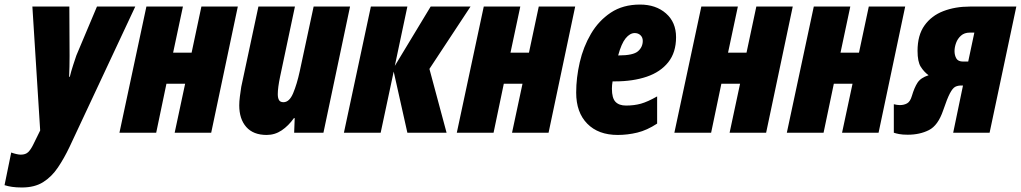

<svg xmlns="http://www.w3.org/2000/svg" viewBox="-80 -582 4477 842"><path d="M16.1 240.2Q-8.8 240.2 -26.9 237.5Q-44.9 234.9 -60.1 230L-30.8 86.9Q-4.4 96.2 11.2 96.2Q32.2 96.2 43.7 85Q55.2 73.7 65.9 51.8L96.2 -9.8L62 -553.2H224.1L225.1 -335.9Q225.1 -313.5 224.6 -290.5Q224.1 -267.6 223.1 -245.1H226.1Q231.9 -269.5 241 -297.1Q250 -324.7 254.9 -338.9L345.2 -553.2H513.2L225.1 62Q201.2 112.3 173.8 152.8Q146.5 193.4 109.1 216.8Q71.8 240.2 16.1 240.2Z M443.8 0 562 -553.2H722.2L679.2 -351.1H760.3L803.2 -553.2H962.9L846.2 0H686L731.9 -214.8H649.9L605 0Z M1089.4 9.8Q1030.8 9.8 1000 -25.1Q969.2 -60.1 969.2 -120.1Q969.2 -137.2 971.9 -158.2Q974.6 -179.2 978 -201.2L1053.2 -553.2H1213.4L1148.4 -246.1Q1138.2 -197.3 1138.2 -168.9Q1138.2 -152.3 1143.6 -143.1Q1148.9 -133.8 1163.1 -133.8Q1189 -133.8 1205.6 -173.3Q1222.2 -212.9 1234.4 -269L1295.4 -553.2H1455.1L1338.4 0H1210L1212.4 -64H1209Q1185.1 -30.3 1155.3 -10.3Q1125.5 9.8 1089.4 9.8Z M1428.2 0 1546.4 -553.2H1706.5L1651.4 -293L1808.6 -553.2H1983.4L1803.2 -279.8L1878.4 0H1706.5L1646.5 -268.1L1589.4 0Z M1923.3 0 2041.5 -553.2H2201.7L2158.7 -351.1H2239.7L2282.7 -553.2H2442.4L2325.7 0H2165.5L2211.4 -214.8H2129.4L2084.5 0Z M2628.9 9.8Q2543.9 9.8 2495.4 -39.6Q2446.8 -88.9 2446.8 -175.8Q2446.8 -240.7 2462.4 -308.6Q2478 -376.5 2511.7 -433.8Q2545.4 -491.2 2598.6 -526.6Q2651.9 -562 2726.6 -562Q2796.4 -562 2840.6 -523.2Q2884.8 -484.4 2884.8 -418.9Q2884.8 -352.1 2850.6 -309.1Q2816.4 -266.1 2756.1 -245.6Q2695.8 -225.1 2616.7 -225.1H2606.4Q2603.5 -208.5 2603.5 -192.9Q2603.5 -151.9 2619.1 -135.5Q2634.8 -119.1 2665.5 -119.1Q2701.7 -119.1 2731 -127.4Q2760.3 -135.7 2801.8 -159.2V-40Q2757.3 -10.7 2714.8 -0.5Q2672.4 9.8 2628.9 9.8ZM2630.9 -338.9H2632.8Q2696.8 -338.9 2717.8 -357.2Q2738.8 -375.5 2738.8 -402.8Q2738.8 -418 2728.8 -427.5Q2718.8 -437 2703.6 -437Q2682.6 -437 2663.8 -414.1Q2645 -391.1 2630.9 -338.9Z M2877.4 0 2995.6 -553.2H3155.8L3112.8 -351.1H3193.8L3236.8 -553.2H3396.5L3279.8 0H3119.6L3165.5 -214.8H3083.5L3038.6 0Z M3370.6 0 3488.8 -553.2H3648.9L3606 -351.1H3687L3730 -553.2H3889.6L3772.9 0H3612.8L3658.7 -214.8H3576.7L3531.7 0Z M3900.9 8.8Q3877.9 8.8 3862.8 5.9Q3847.7 2.9 3839.8 0V-125Q3846.2 -123.5 3852.8 -122.3Q3859.4 -121.1 3865.7 -121.1Q3884.3 -121.1 3897.9 -128.7Q3911.6 -136.2 3918.9 -161.1Q3929.7 -197.8 3943.8 -219.5Q3958 -241.2 3992.2 -252Q3971.7 -267.1 3957.8 -289.3Q3943.8 -311.5 3943.8 -358.9Q3943.8 -427.7 3974.4 -470.5Q4004.9 -513.2 4056.9 -533.2Q4108.9 -553.2 4172.9 -553.2H4377L4259.8 0H4100.1L4143.1 -207H4134.8Q4120.1 -207 4108.9 -201.2Q4097.7 -195.3 4085.7 -172.6Q4073.7 -149.9 4056.2 -98.1Q4033.7 -31.7 3993.7 -11.5Q3953.6 8.8 3900.9 8.8ZM4144 -312H4166L4192.9 -439H4172.9Q4149.4 -439 4134.5 -425.8Q4119.6 -412.6 4112.8 -393.8Q4106 -375 4106 -357.9Q4106 -339.8 4113.8 -325.9Q4121.6 -312 4144 -312Z"/></svg>

Font: Open Sans Condensed ExtraBold
Style: Italic
Weight: 800
Width: 3
Italic angle: -12°
Designer: Monotype Design Team
Foundry: Monotype Imaging Inc.
Version: Version 3.003; ttfautohint (v1.8.4)